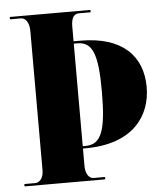

<svg xmlns="http://www.w3.org/2000/svg" viewBox="-52 -760 689 806"><g transform="rotate(-5 293.0 -357.0)"><path d="M19 0H359V-10H310C293 -10 277 -29 277 -63V-137H287C490 -137 566 -251 566 -371C566 -502 482 -589 306 -589H277V-651C277 -688 289 -704 310 -704H359V-714H19V-704H66C81 -704 100 -688 100 -648V-61C100 -26 81 -10 66 -10H19ZM289 -147H277V-579H292C356 -579 377 -526 377 -369C377 -203 355 -147 289 -147Z"/></g></svg>

Font: Noto Serif Display Condensed Black
Style: Regular
Weight: 900
Width: 3
Designer: Monotype Design Team
Foundry: Monotype Imaging Inc.
Version: Version 2.009